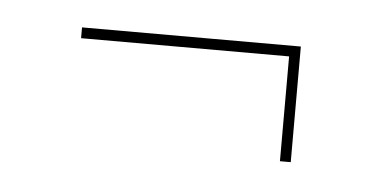

<svg xmlns="http://www.w3.org/2000/svg" viewBox="-26 -321 357 177"><g transform="rotate(5 153.0 -232.5)"><path d="M237 -179.5V-276.5H44.5V-286.5H247V-179.5Z"/></g></svg>

Font: Imbue 100pt Medium
Style: Regular
Weight: 500
Designer: Tyler Finck
Foundry: Etcetera Type Company
Version: Version 1.102; ttfautohint (v1.8.3)